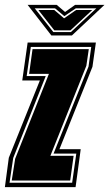

<svg xmlns="http://www.w3.org/2000/svg" viewBox="-53 -765 447 785"><path d="M-33 0 -17 -120 110 -436H38L60 -591H339L325 -492L190 -155H277L256 0ZM-14 -18H242L259 -137H166L309 -493L320 -573H73L56 -454H134L1 -119ZM-5 -27 9 -116 147 -463H66L80 -564H310L300 -496L153 -128H248L234 -27ZM374 -745 241 -620H157L60 -745H179L213 -716L254 -745ZM341 -731H257L210 -699L172 -731H89L165 -634H237ZM324 -724 235 -641H169L104 -724H169L209 -690L258 -724Z"/></svg>

Font: Alumni Sans Collegiate One SC
Style: Italic
Weight: 400
Italic angle: -8°
Designer: Robert E. Leuschke
Foundry: Robert E. Leuschke
Version: Version 1.100